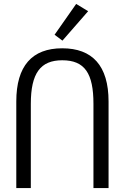

<svg xmlns="http://www.w3.org/2000/svg" viewBox="-20 -958 636 978"><path d="M368 -938 258 -781 298 -751 429 -901ZM533 0V-441C533 -624 450 -712 297 -712C143 -712 63 -622 63 -441V0H137V-429C137 -585 186 -651 297 -651C412 -651 456 -584 456 -429V0Z"/></svg>

Font: Mint Spirit
Style: Regular
Weight: 400
Designer: HARENDAL Hirwen
Foundry: Arkandis Digital Foundry.
Version: Version 1.004;FFEdit